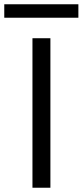

<svg xmlns="http://www.w3.org/2000/svg" viewBox="-78 -879 387 899"><path d="M74 0V-700H158V0ZM-58 -796V-859H289V-796Z"/></svg>

Font: DVN - DM Sans
Style: Regular
Weight: 400
Designer: Colophon Foundry, Jonny Pinhorn
Foundry: Colophon Foundry
Version: Version 4.004;gftools[0.9.30]